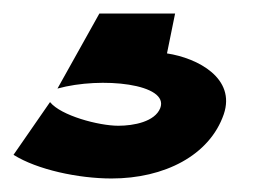

<svg xmlns="http://www.w3.org/2000/svg" viewBox="-37 -34 400 284"><path d="M-17 195C18 217 79 230 128 230C206 230 273 196 294 135C312 82 256 52 210 45L222 -14H110L48 97C113 79 214 90 200 126C192 146 161 152 138 152C109 152 53 137 37 117Z"/></svg>

Font: Charger EcoBlack
Style: Obl
Weight: 1000
Designer: Jasper
Foundry: Cannot Into Space Fonts
Version: Version 1.1